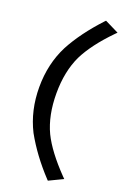

<svg xmlns="http://www.w3.org/2000/svg" viewBox="-160 -837 631 945"><g transform="rotate(20 156.0 -364.0)"><path d="M25.4 -364.3Q25.4 -486.3 76.2 -585.9Q126 -679.7 217.8 -778.3L222.7 -783.2L295.9 -747.1L286.1 -737.3Q195.3 -644.5 155.3 -563.5Q115.2 -478.5 115.2 -364.3Q115.2 -249 155.3 -164.1Q193.4 -85.9 286.1 9.8L295.9 19.5L222.7 54.7L217.8 49.8Q130.9 -43 76.2 -141.6Q25.4 -242.2 25.4 -364.3Z"/></g></svg>

Font: RobotoJAA
Style: Medium
Weight: 500
Version: Version 2.05; 2016-11-05